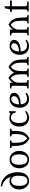

<svg xmlns="http://www.w3.org/2000/svg" viewBox="2524 -3446 947 6036"><g transform="rotate(-90 2998.0 -428.5)"><path d="M456.1 -564Q380.4 -788.6 152.8 -838.9L163.1 -881.8Q387.2 -848.6 500.5 -692.4Q602.1 -551.8 602.1 -343.3Q602.1 -179.2 527.3 -83.5Q452.6 11.7 327.1 11.7Q207 11.7 130.9 -85Q60.1 -173.8 60.1 -295.9Q60.1 -419.4 126 -507.3Q198.7 -604 324.2 -604Q401.9 -604 456.1 -564ZM490.7 -331.1Q490.7 -551.3 333.5 -551.3Q245.1 -551.3 205.1 -471.7Q171.9 -407.2 171.9 -294.4Q171.9 -127.4 252.9 -65.4Q283.2 -42.5 331.3 -42.5Q379.4 -42.5 411.1 -64.5Q442.9 -86.4 460.4 -125Q490.7 -191.9 490.7 -331.1Z M724.6 -297.9Q724.6 -335.9 732.2 -373.5Q739.7 -411.1 755.1 -444.8Q770.5 -478.5 793.5 -506.8Q816.4 -535.2 846.7 -555.7Q911.6 -599.6 997.6 -599.6Q1127.4 -599.6 1202.6 -506.8Q1271.5 -421.9 1271.5 -297.4Q1271.5 -171.9 1202.6 -84Q1127.4 11.7 997.6 11.7Q868.2 11.7 792.5 -85.4Q724.6 -173.3 724.6 -297.9ZM940.4 -53.2Q965.3 -42.5 998.3 -42.5Q1031.2 -42.5 1056.2 -53Q1081.1 -63.5 1099.1 -82Q1117.2 -100.6 1129.2 -125.2Q1141.1 -149.9 1148.4 -178.2Q1161.6 -229 1161.6 -278.6Q1161.6 -328.1 1158.7 -358.6Q1155.8 -389.2 1148.4 -416.7Q1141.1 -444.3 1129.2 -468.3Q1117.2 -492.2 1099.1 -509.8Q1060.1 -546.9 998.5 -546.9Q882.8 -546.9 849.1 -414.1Q835.9 -363.8 835.9 -297.4Q835.9 -98.1 940.4 -53.2Z M1663.6 25.4Q1570.8 -30.3 1526.9 -78.1Q1449.7 -162.6 1434.1 -323.2Q1428.2 -380.9 1428.2 -430.9Q1428.2 -481 1427.2 -497.8Q1426.3 -514.6 1419.4 -524.9Q1407.7 -543.5 1359.9 -547.9V-589.8H1600.1V-547.9Q1551.8 -543 1537.6 -526.4Q1526.4 -512.2 1526.4 -458Q1526.4 -403.8 1528.1 -356.9Q1529.8 -310.1 1534.7 -272.9Q1539.6 -235.8 1548.8 -206.3Q1558.1 -176.8 1573.7 -150.4Q1602.1 -101.6 1663.6 -43.9Q1726.6 -103 1747.8 -139.9Q1769 -176.8 1778.3 -206.3Q1787.6 -235.8 1792.5 -272.9Q1800.8 -335.9 1800.8 -411.9Q1800.8 -487.8 1798.8 -502.4Q1796.9 -517.1 1789.6 -526.4Q1775.4 -543 1727.5 -547.9V-589.8H1966.8V-547.9Q1918.9 -541 1910.6 -528.6Q1902.3 -516.1 1900.6 -499.5Q1898.9 -482.9 1898.9 -431.9Q1898.9 -380.9 1893.3 -323.2Q1887.7 -265.6 1875.7 -220.7Q1863.8 -175.8 1845.2 -141.4Q1826.7 -106.9 1800.3 -78.1Q1756.3 -30.3 1663.6 25.4Z M2324.7 -50.8Q2421.4 -50.8 2502.9 -113.8L2530.8 -86.9Q2473.6 -17.6 2372.1 4.9Q2339.8 11.7 2307.6 11.7Q2181.2 11.7 2106.4 -82Q2037.6 -169.4 2037.6 -296.9Q2037.6 -429.2 2107.4 -515.6Q2182.6 -607.9 2309.6 -607.9Q2372.1 -607.9 2430.2 -583Q2439 -579.1 2442.9 -578.6Q2474.6 -586.9 2480.5 -618.2H2519V-409.2H2478.5Q2452.1 -556.2 2316.9 -556.2Q2230 -556.2 2186.5 -475.6Q2148.9 -407.2 2148.9 -295.9Q2148.9 -105 2264.6 -60.5Q2290.5 -50.8 2324.7 -50.8Z M3101.1 -72.8Q3034.2 9.8 2900.4 9.8Q2771.5 9.8 2698.7 -73.7Q2628.9 -154.3 2628.9 -286.6Q2628.9 -422.9 2706.5 -511.7Q2783.7 -599.6 2904.3 -599.6Q2996.6 -599.6 3048.3 -560.5Q3097.7 -523.9 3097.7 -460Q3097.7 -377.4 3017.6 -320.8Q2924.3 -254.9 2735.4 -253.4Q2752.4 -53.7 2916 -53.7Q3018.6 -53.7 3073.2 -100.6ZM2733.9 -305.7Q2907.7 -309.1 2969.2 -388.2Q2991.7 -417.5 2991.7 -460.9Q2991.7 -517.6 2942.9 -539.1Q2923.8 -547.4 2895.5 -547.4Q2867.2 -547.4 2845.2 -537.4Q2823.2 -527.3 2805.7 -510Q2788.1 -492.7 2774.9 -469.5Q2761.7 -446.3 2752.9 -419.4Q2734.9 -364.3 2733.9 -305.7Z M3234.9 -40.5 3248.5 -42.5Q3294.4 -48.8 3303.7 -58.6Q3313 -68.4 3315.4 -83.7Q3317.9 -99.1 3317.9 -127V-475.1Q3317.9 -519.5 3306.6 -529.5Q3295.4 -539.6 3279.1 -542.7Q3262.7 -545.9 3234.9 -547.9V-589.8H3417V-488.3Q3438 -533.7 3463.9 -559.6Q3508.3 -605 3566.4 -634.8Q3628.4 -599.6 3658.7 -568.8Q3709.5 -516.1 3733.9 -457.5Q3772.5 -535.6 3853.5 -595.7Q3879.9 -615.7 3911.6 -635.7Q4003.9 -584.5 4051.8 -529.8Q4126.5 -444.8 4140.6 -278.3Q4145.5 -220.2 4145.5 -166.3Q4145.5 -112.3 4148.2 -92.8Q4150.9 -73.2 4158 -63Q4165 -52.7 4177.2 -49.3Q4189.5 -45.9 4209 -43L4227.5 -40.5V0H3960.4V-40.5Q3988.3 -43.9 4004.9 -47.1Q4021.5 -50.3 4030.3 -59.1Q4044.9 -73.7 4044.9 -137.7L4045.4 -211.4Q4046.4 -350.6 4021.5 -418.9Q3995.1 -492.7 3911.6 -566.4Q3851.6 -516.1 3824.2 -463.4Q3796.9 -410.6 3789.6 -349.6Q3779.3 -263.7 3779.3 -180.9Q3779.3 -98.1 3782.2 -83.3Q3785.2 -68.4 3793 -60.5Q3804.7 -48.8 3850.6 -42.5L3863.8 -40.5V0H3596.2V-40.5Q3624 -43.9 3640.6 -46.9Q3657.2 -49.8 3666 -58.6Q3680.2 -72.3 3680.2 -134.8V-193.8Q3680.2 -351.1 3664.3 -407Q3648.4 -462.9 3624.8 -497.6Q3601.1 -532.2 3561.5 -565.9Q3495.1 -523.4 3460.9 -470.7Q3417 -402.3 3417 -308.1V-142.6Q3417 -78.1 3426.5 -65.4Q3436 -52.7 3450.2 -49.1Q3464.4 -45.4 3488.8 -42L3501.5 -40.5V0H3234.9Z M4765.1 -72.8Q4698.2 9.8 4564.5 9.8Q4435.5 9.8 4362.8 -73.7Q4293 -154.3 4293 -286.6Q4293 -422.9 4370.6 -511.7Q4447.8 -599.6 4568.4 -599.6Q4660.6 -599.6 4712.4 -560.5Q4761.7 -523.9 4761.7 -460Q4761.7 -377.4 4681.6 -320.8Q4588.4 -254.9 4399.4 -253.4Q4416.5 -53.7 4580.1 -53.7Q4682.6 -53.7 4737.3 -100.6ZM4397.9 -305.7Q4571.8 -309.1 4633.3 -388.2Q4655.8 -417.5 4655.8 -460.9Q4655.8 -517.6 4606.9 -539.1Q4587.9 -547.4 4559.6 -547.4Q4531.2 -547.4 4509.3 -537.4Q4487.3 -527.3 4469.7 -510Q4452.1 -492.7 4439 -469.5Q4425.8 -446.3 4417 -419.4Q4398.9 -364.3 4397.9 -305.7Z M5084 -488.3Q5128.4 -576.7 5243.2 -634.8Q5327.6 -589.8 5373 -536.1Q5444.8 -449.7 5460 -279.3Q5464.8 -220.7 5464.8 -166Q5464.8 -111.3 5466.8 -91.8Q5468.8 -72.3 5475.1 -62.3Q5481.4 -52.2 5493.7 -49.1Q5505.9 -45.9 5518.1 -43.9Q5530.3 -42 5535.4 -41.7Q5540.5 -41.5 5545.9 -40.5V0H5278.8V-40.5Q5306.6 -43.9 5323.2 -47.1Q5339.8 -50.3 5348.6 -59.1Q5362.8 -73.2 5362.8 -137.7V-194.3Q5362.8 -306.2 5357.4 -349.4Q5352.1 -392.6 5344 -420.7Q5335.9 -448.7 5322.3 -473.6Q5295.4 -520.5 5238.3 -565.9Q5084 -470.7 5084 -308.1V-142.6Q5084 -78.1 5093.5 -65.4Q5103 -52.7 5117.2 -49.1Q5131.3 -45.4 5155.8 -42L5168.5 -40.5V0H4901.4V-40Q4904.3 -41.5 4908.9 -41.7Q4913.6 -42 4926 -43.7Q4938.5 -45.4 4951.9 -48.8Q4965.3 -52.2 4972.7 -60.5Q4984.9 -73.7 4984.9 -127V-475.1Q4984.9 -519.5 4973.6 -529.5Q4962.4 -539.6 4945.8 -542.7Q4929.2 -545.9 4901.4 -547.9V-589.8H5084Z M5655.8 -40.5Q5677.7 -45.4 5690.7 -49.1Q5703.6 -52.7 5710 -61.5Q5720.7 -75.7 5720.7 -134.8V-530.3H5637.2V-575.2Q5708.5 -585.4 5719.2 -596.2H5718.8Q5729.5 -610.8 5737.8 -661.6Q5746.1 -712.4 5748 -736.3L5818.8 -765.6V-589.8H5995.6V-530.3H5818.8V-136.2Q5818.8 -90.8 5825.4 -78.4Q5832 -65.9 5841.8 -60.1Q5851.6 -54.2 5868.2 -51.3Q5895 -46.4 5966.3 -45.4V0H5655.8Z"/></g></svg>

Font: Metamorphous
Style: Regular
Weight: 400
Designer: James Grieshaber
Foundry: James Grieshaber
Version: Version 1.001